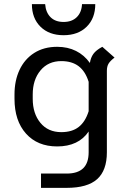

<svg xmlns="http://www.w3.org/2000/svg" viewBox="-20 -707 618 927"><path d="M533 -429Q512 -413 504 -399.5Q496 -386 496 -365V28Q496 116 449 158Q402 200 302 200H178V131H302Q355 131 381.5 105.5Q408 80 408 28V-72Q359 0 256 0Q161 0 105.5 -62Q50 -124 50 -230V-251Q50 -318 74.5 -370Q99 -422 145.5 -451.5Q192 -481 256 -481Q307 -481 347 -461Q387 -441 414 -403Q418 -429 431 -447Q444 -465 474 -481ZM408 -170V-312Q392 -363 359.5 -387.5Q327 -412 276 -412Q213 -412 175.5 -367Q138 -322 138 -251V-230Q138 -159 175 -114Q212 -69 276 -69Q328 -69 360 -94Q392 -119 408 -170ZM134 -687H198Q201 -647 224 -624Q247 -601 287 -601Q327 -601 350.5 -624Q374 -647 376 -687H440Q440 -619 398.5 -578Q357 -537 287 -537Q217 -537 175.5 -578Q134 -619 134 -687Z"/></svg>

Font: KoHo Medium
Style: Regular
Weight: 500
Version: Version 1.000; ttfautohint (v1.6)